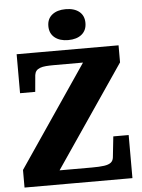

<svg xmlns="http://www.w3.org/2000/svg" viewBox="-61 -974 756 1021"><g transform="rotate(-5 317.0 -463.0)"><path d="M240 -635Q216 -635 197.5 -633.5Q179 -632 166 -627Q153 -622 146 -613.5Q139 -605 137 -591L129 -502H48V-710H592V-619L178 -11L145 -75H395Q435 -75 459.5 -78.5Q484 -82 496 -91.5Q508 -101 510 -119L522 -230H604V0H28V-94L431 -687L460 -635ZM328 -761Q283 -761 256 -783Q229 -805 229 -844Q229 -883 256 -904.5Q283 -926 328 -926Q374 -926 400.5 -904.5Q427 -883 427 -844Q427 -805 400.5 -783Q374 -761 328 -761Z"/></g></svg>

Font: Roboto Serif 36pt
Style: Bold
Weight: 700
Version: Version 1.008